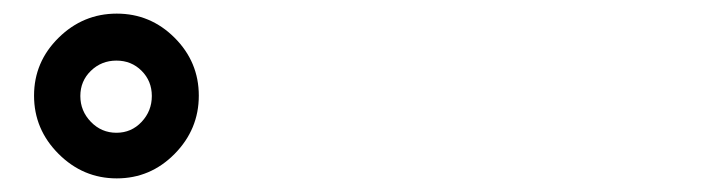

<svg xmlns="http://www.w3.org/2000/svg" viewBox="-20 -849 1040 282"><path d="M151.5 -587Q102 -587 66 -623Q30 -659 30 -708.5Q30 -758 66 -793.5Q102 -829 151.5 -829Q201 -829 236.5 -793.5Q272 -758 272 -708.5Q272 -659 236.5 -623Q201 -587 151.5 -587ZM151 -654Q173 -654 188 -670Q203 -686 203 -708Q203 -730 188 -745Q173 -760 151 -760Q129 -760 113.5 -745Q98 -730 98 -708Q98 -686 113.5 -670Q129 -654 151 -654Z"/></svg>

Font: Resource Han Rounded TW Heavy
Style: Regular
Weight: 900
Designer: Cyano Hao (round all glyphs); Ryoko NISHIZUKA 西塚涼子 (kana, bopomofo & ideographs); Paul D. Hunt (Latin, Greek & Cyrillic)
Foundry: Cyano Hao
Version: 0.990